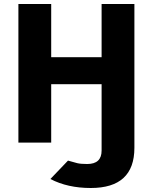

<svg xmlns="http://www.w3.org/2000/svg" viewBox="-20 -713 768 960"><path d="M72 0V-693H236V-427H488V-693H652V26Q652 227 434 227Q318 227 232 182L320 90Q350 99 367 103Q384 107 416 107Q488 107 488 40V-292H236V0Z"/></svg>

Font: Fix15 Mono
Style: Bold
Weight: 700
Designer: Carrois Corporate & Edenspiekermann AG
Foundry: Carrois Corporate GbR & Edenspiekermann AG
Version: Version 3.206